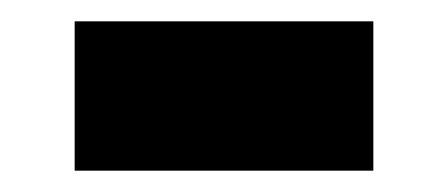

<svg xmlns="http://www.w3.org/2000/svg" viewBox="-20 -399 420 180"><path d="M330 -239H50V-379H330Z"/></svg>

Font: Argentum Novus Black
Style: Regular
Weight: 900
Designer: Julieta Ulanovsky (font) & Cristiano Sobral (main changes)
Foundry: Julieta Ulanovsky (font) & Cristiano Sobral (main changes)
Version: Version 3.00;November 27, 2020;FontCreator 13.0.0.2655 64-bi